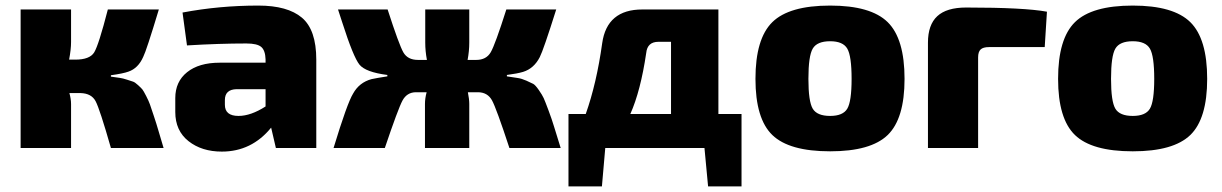

<svg xmlns="http://www.w3.org/2000/svg" viewBox="-20 -531 4385 689"><path d="M378 -261V-256Q399 -253 410 -251.5Q421 -250 436 -245Q451 -240 457.5 -238Q464 -236 475.5 -225.5Q487 -215 491 -210Q495 -205 504.5 -186.5Q514 -168 518 -156.5Q522 -145 532 -115Q542 -85 548 -64Q554 -43 567 0H378Q338 -140 323 -168Q308 -196 269 -197H229Q235 -176 235 -157V0H54V-497H235V-380Q235 -354 228 -317H250Q302 -317 318 -343Q334 -369 367 -497H550Q505 -348 494 -327Q476 -286 441 -274Q422 -267 378 -261Z M651 -368 635 -486Q767 -511 907 -511Q1012 -511 1063.5 -467.5Q1115 -424 1115 -317V0H970L953 -73Q883 13 776 13Q704 13 656.5 -24.5Q609 -62 609 -129V-179Q609 -238 651.5 -272Q694 -306 768 -306H933V-318Q932 -350 917.5 -362.5Q903 -375 864 -375Q767 -375 651 -368ZM787 -172V-155Q787 -115 836 -115Q880 -115 933 -149V-211H829Q787 -210 787 -172Z M1799 -262V-257Q1825 -253 1838.5 -251Q1852 -249 1869 -241.5Q1886 -234 1893.5 -230Q1901 -226 1913.5 -208Q1926 -190 1931 -179Q1936 -168 1948.5 -134.5Q1961 -101 1968 -77.5Q1975 -54 1992 0H1808Q1761 -143 1745.5 -171Q1730 -199 1697 -200H1690H1659Q1664 -175 1664 -158V0H1505V-158Q1505 -178 1511 -200H1471Q1440 -199 1424.5 -170.5Q1409 -142 1361 0H1177Q1226 -161 1247 -195Q1269 -235 1313 -247Q1331 -251 1370 -257V-262Q1292 -272 1270 -299Q1248 -326 1208 -451Q1198 -480 1193 -497H1371Q1412 -370 1427.5 -343Q1443 -316 1480 -316H1512Q1506 -348 1506 -378V-497H1664V-378Q1664 -348 1658 -316H1689Q1725 -316 1741 -343.5Q1757 -371 1797 -497H1976Q1930 -351 1917 -326Q1896 -285 1857 -273Q1837 -267 1799 -262Z M2641 -122V138H2521L2508 0H2152L2140 138H2020V-122H2082Q2121 -232 2141 -376Q2158 -497 2285 -497H2558V-122ZM2388 -122V-381H2343Q2303 -381 2299 -341Q2279 -205 2242 -122Z M2959 -511Q3105 -511 3165.5 -451.5Q3226 -392 3226 -248Q3226 -105 3165.5 -46.5Q3105 12 2959 12Q2812 12 2751.5 -46.5Q2691 -105 2691 -248Q2691 -392 2751.5 -451.5Q2812 -511 2959 -511ZM2959 -383Q2912 -383 2896.5 -356.5Q2881 -330 2881 -248Q2881 -167 2896.5 -141Q2912 -115 2959 -115Q3005 -115 3020.5 -141Q3036 -167 3036 -248Q3036 -330 3020.5 -356.5Q3005 -383 2959 -383Z M3310 0V-378Q3310 -442 3343.5 -473Q3377 -504 3447 -504Q3656 -504 3737 -489L3729 -362H3529Q3508 -362 3499 -353.5Q3490 -345 3490 -325V0Z M4045 -511Q4191 -511 4251.5 -451.5Q4312 -392 4312 -248Q4312 -105 4251.5 -46.5Q4191 12 4045 12Q3898 12 3837.5 -46.5Q3777 -105 3777 -248Q3777 -392 3837.5 -451.5Q3898 -511 4045 -511ZM4045 -383Q3998 -383 3982.5 -356.5Q3967 -330 3967 -248Q3967 -167 3982.5 -141Q3998 -115 4045 -115Q4091 -115 4106.5 -141Q4122 -167 4122 -248Q4122 -330 4106.5 -356.5Q4091 -383 4045 -383Z"/></svg>

Font: Ezarion Extra Bold
Style: Regular
Weight: 800
Designer: Natanael Gama
Version: Version 1.001;PS 001.001;hotconv 1.0.70;makeotf.lib2.5.58329